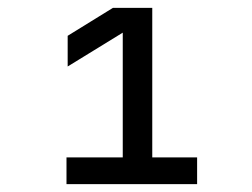

<svg xmlns="http://www.w3.org/2000/svg" viewBox="-20 -850 640 488"><path d="M149 -382V-450H292V-767L152 -681V-759L267 -830H367V-450H481V-382Z"/></svg>

Font: JetBrainsMono NFM Medium
Style: Regular
Weight: 500
Monospace: yes
Designer: Philipp Nurullin, Konstantin Bulenkov
Foundry: JetBrains
Version: Version 2.304; ttfautohint (v1.8.4.7-5d5b);Nerd Fonts 3.3.0